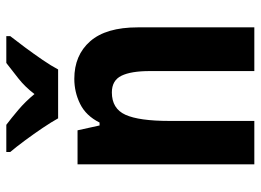

<svg xmlns="http://www.w3.org/2000/svg" viewBox="-126 -680 806 593"><g transform="rotate(-90 276.5 -383.0)"><path d="M330 -556Q403 -556 446 -507Q489 -458 489 -360V0H354V-323Q354 -381 339.5 -410.5Q325 -440 288 -440Q238 -440 219 -398Q200 -356 200 -262V0H66V-546H171L186 -478H195Q216 -520 252.5 -538Q289 -556 330 -556ZM208 -606Q197 -626 178.5 -653.5Q160 -681 140 -708Q120 -735 104 -754V-766H188Q208 -751 234 -729Q260 -707 283 -679Q305 -708 331 -728.5Q357 -749 379 -766H462V-754Q447 -735 427 -708Q407 -681 388.5 -654Q370 -627 359 -606Z"/></g></svg>

Font: Noto Sans Malayalam Condensed
Style: Bold
Weight: 700
Width: 3
Designer: Jelle Bosma - Monotype Design Team
Foundry: Monotype Imaging Inc.
Version: Version 2.104; ttfautohint (v1.8.4.7-5d5b)